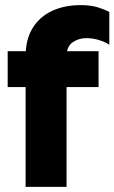

<svg xmlns="http://www.w3.org/2000/svg" viewBox="-20 -730 447 750"><path d="M407 -683V-555Q394 -565 368.5 -573Q343 -581 317 -581Q287 -581 263.5 -564.5Q240 -548 240 -510V0H80V-510Q80 -576 107.5 -620.5Q135 -665 183.5 -687.5Q232 -710 295 -710Q336 -710 365 -700.5Q394 -691 407 -683ZM10 -390V-530H365V-390Z"/></svg>

Font: Roundo Variable
Style: Regular
Weight: 200
Designer: Shiva Nallaperumal
Foundry: Indian Type Foundry
Version: Version 2.000